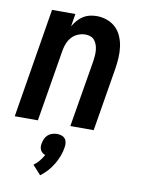

<svg xmlns="http://www.w3.org/2000/svg" viewBox="-88 -599 677 915"><g transform="rotate(10 250.0 -141.0)"><path d="M3 0 90 -530H203L193 -469Q202 -484 213.5 -497.5Q225 -511 240 -520.5Q255 -530 272 -534Q289 -538 305 -538Q332 -538 356.5 -529Q381 -520 398.5 -503Q416 -486 426 -462.5Q436 -439 439.5 -413.5Q443 -388 441.5 -361Q440 -334 436 -308L385 0H272L326 -323Q328 -337 329 -350Q330 -363 329 -376Q328 -389 324 -401Q320 -413 312.5 -423Q305 -433 293 -437.5Q281 -442 268 -442Q250 -442 232.5 -435Q215 -428 202.5 -414.5Q190 -401 183 -384Q176 -367 173 -350L115 0ZM171 256 131 212Q146 201 157.5 187Q169 173 178 157Q170 154 164 149Q158 144 154.5 137Q151 130 150.5 121.5Q150 113 152 104Q154 93 159 82Q164 71 173 63Q182 55 194 51.5Q206 48 217 48Q228 48 238.5 51.5Q249 55 255.5 63Q262 71 263.5 82Q265 93 263 104Q260 126 252 147Q244 168 232.5 187.5Q221 207 205.5 224.5Q190 242 171 256Z"/></g></svg>

Font: Iosevka Curly Oblique
Style: Bold
Weight: 700
Italic angle: -9°
Monospace: yes
Designer: Belleve Invis
Foundry: Belleve Invis
Version: Version 11.1.0; ttfautohint (v1.8.3)